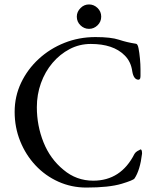

<svg xmlns="http://www.w3.org/2000/svg" viewBox="-20 -830 680 865"><path d="M528 -2Q471 15 369 15Q302 15 243 -11.5Q184 -38 140 -85Q96 -132 71 -194Q46 -256 46 -326Q46 -396 75 -457Q104 -518 154.5 -564.5Q205 -611 270.5 -637Q336 -663 410 -663Q480 -663 516 -651Q552 -639 592 -633Q600 -633 604 -613Q608 -593 610.5 -566Q613 -539 613 -518V-501Q613 -493 613 -487Q613 -481 612 -478Q609 -470 602 -471Q582 -473 576 -508Q570 -553 541 -581Q490 -632 389 -632Q338 -632 294 -609Q250 -586 216.5 -546.5Q183 -507 164.5 -455.5Q146 -404 146 -347Q146 -264 176 -189Q206 -114 266 -65Q324 -16 400 -16Q525 -16 586 -137Q591 -145 600 -150Q609 -154 611 -156Q612 -157 613 -157Q620 -157 620 -138Q611 -63 586 -26Q581 -18 528 -2ZM343 -794Q359 -810 381 -810Q403 -810 419.5 -794Q436 -778 436 -755Q436 -732 419.5 -716Q403 -700 381 -700Q359 -700 342.5 -716Q326 -732 326 -755Q326 -777 343 -794Z"/></svg>

Font: Benne
Style: Regular
Weight: 400
Designer: John-Daniel Harrington
Version: Version 1.001